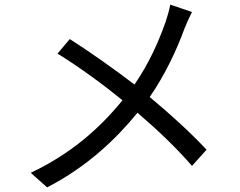

<svg xmlns="http://www.w3.org/2000/svg" viewBox="-20 -780 1040 831"><path d="M717 -760C713 -738 704 -706 697 -686C667 -601 626 -507 562 -414C483 -475 367 -557 282 -611L229 -548C325 -489 436 -407 510 -346C412 -225 288 -115 113 -32L184 31C358 -59 482 -178 575 -292C661 -218 737 -147 811 -62L874 -132C803 -208 717 -286 628 -360C695 -457 746 -567 778 -655C786 -676 801 -709 811 -728Z"/></svg>

Font: Noto Sans Mono CJK SC Regular
Style: Regular
Weight: 400
Designer: Ryoko NISHIZUKA (kana & ideographs); Paul D. Hunt (Latin, Greek & Cyrillic); Wenlong ZHANG (bopomofo); Sandoll Communica
Foundry: Adobe Systems Incorporated
Version: Version 1.005;PS 1.005;hotconv 1.0.96;makeotf.lib2.5.65012